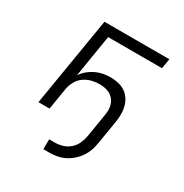

<svg xmlns="http://www.w3.org/2000/svg" viewBox="-166 -649 931 973"><g transform="rotate(30 300.0 -163.0)"><path d="M222 194V136H254Q276 136 299 129.5Q322 123 340.5 107Q359 91 369 69Q379 47 383 25L405 -110Q408 -127 408 -143.5Q408 -160 403 -174.5Q398 -189 388.5 -201Q379 -213 365.5 -220.5Q352 -228 336 -231Q320 -234 304 -234Q281 -234 258 -228Q235 -222 215 -208Q195 -194 183 -172Q171 -150 167 -128L146 0H81L167 -520H547L537 -462H222L182 -216Q195 -235 213 -250Q231 -265 251.5 -274.5Q272 -284 293.5 -288Q315 -292 336 -292Q360 -292 383 -286.5Q406 -281 424 -268Q442 -255 453.5 -236Q465 -217 470 -194.5Q475 -172 474 -148.5Q473 -125 469 -101L448 25Q445 47 437.5 69.5Q430 92 416.5 112Q403 132 384.5 148.5Q366 165 344.5 175.5Q323 186 300 190Q277 194 254 194Z"/></g></svg>

Font: Iosevka SS04 Light Extended
Style: Italic
Weight: 300
Width: 7
Italic angle: -9°
Monospace: yes
Designer: Belleve Invis
Foundry: Belleve Invis
Version: Version 19.0.0; ttfautohint (v1.8.4)